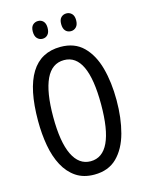

<svg xmlns="http://www.w3.org/2000/svg" viewBox="-132 -975 814 1066"><g transform="rotate(-15 275.0 -442.5)"><path d="M501 -358Q501 -255 478.5 -171.5Q456 -88 406.5 -39Q357 10 276 10Q214 10 171 -19Q128 -48 101 -98.5Q74 -149 62 -216Q50 -283 50 -359Q50 -724 276 -724Q357 -724 406.5 -675Q456 -626 478.5 -543.5Q501 -461 501 -358ZM137 -358Q137 -214 172.5 -140.5Q208 -67 275 -67Q412 -67 412 -358Q412 -648 276 -648Q206 -648 171.5 -574.5Q137 -501 137 -358ZM150 -845Q150 -871 162.5 -883Q175 -895 193 -895Q211 -895 223 -882.5Q235 -870 235 -845Q235 -819 223 -806Q211 -793 193 -793Q175 -793 162.5 -806Q150 -819 150 -845ZM313 -845Q313 -871 325.5 -883Q338 -895 356 -895Q374 -895 386.5 -882.5Q399 -870 399 -845Q399 -819 386.5 -806Q374 -793 356 -793Q337 -793 325 -806Q313 -819 313 -845Z"/></g></svg>

Font: Noto Sans Bengali UI ExtraCondensed
Style: Regular
Weight: 400
Width: 2
Designer: Jelle Bosma - Monotype Design Team
Foundry: Monotype Imaging Inc.
Version: Version 2.003; ttfautohint (v1.8.4.7-5d5b)